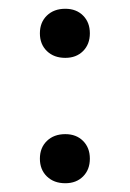

<svg xmlns="http://www.w3.org/2000/svg" viewBox="-20 -412 296 438"><path d="M129 -280Q103 -280 87 -295.5Q71 -311 71 -336Q71 -361 87 -376.5Q103 -392 129 -392Q154 -392 169.5 -376.5Q185 -361 185 -336Q185 -311 169.5 -295.5Q154 -280 129 -280ZM129 6Q103 6 87 -9.5Q71 -25 71 -50Q71 -75 87 -90.5Q103 -106 129 -106Q154 -106 169.5 -90.5Q185 -75 185 -50Q185 -25 169.5 -9.5Q154 6 129 6Z"/></svg>

Font: EauTestText Medium
Style: Regular
Weight: 500
Designer: Christian Thalmann (Catharsis Fonts)
Version: Version 0.001;PS 000.001;hotconv 1.0.88;makeotf.lib2.5.64775